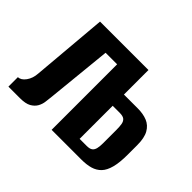

<svg xmlns="http://www.w3.org/2000/svg" viewBox="-110 -676 858 858"><g transform="rotate(45 319.0 -247.5)"><path d="M13 0V-60Q32 -60 48 -82Q64 -104 66 -136L97 -495H403V-340H490Q525 -340 550.5 -329.5Q576 -319 590.5 -293.5Q605 -268 605 -222V-162Q605 -112 596.5 -80Q588 -48 571.5 -31Q555 -14 531 -7Q507 0 474 0H286V-414H213L182 -106Q180 -90 178 -71.5Q176 -53 167 -37Q158 -21 139.5 -10.5Q121 0 86 0ZM403 -60H448Q467 -60 476 -67Q485 -74 488 -88Q491 -102 491 -120V-204Q491 -225 488.5 -239.5Q486 -254 477 -261.5Q468 -269 447 -269H403Z"/></g></svg>

Font: Alumni Sans
Style: Bold
Weight: 700
Designer: Robert E. Leuschke
Foundry: Robert E. Leuschke
Version: Version 1.018